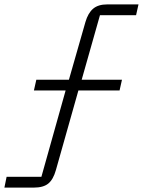

<svg xmlns="http://www.w3.org/2000/svg" viewBox="-97 -718 649 872"><path d="M-77 134 -67 85H91L201 -307H57L68 -356H216L291 -618Q303 -659 326 -678.5Q349 -698 390 -698H532L521 -649H357L274 -356H457L446 -307H259L157 54Q145 97 122.5 115.5Q100 134 57 134Z"/></svg>

Font: IBM Plex Sans Light
Style: Italic
Weight: 300
Italic angle: -11.31°
Designer: Mike Abbink, Paul van der Laan, Pieter van Rosmalen
Foundry: Bold Monday
Version: Version 3.0